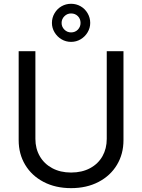

<svg xmlns="http://www.w3.org/2000/svg" viewBox="-20 -976 747 1009"><path d="M628.9 -707V-239.3Q628.9 -167 594.7 -109.9Q560.5 -52.7 498 -20Q435.5 12.7 353.5 12.7Q271.5 12.7 209 -20Q146.5 -52.7 112.3 -109.9Q78.1 -167 78.1 -239.3V-707H166V-246.1Q166 -195.3 189 -155.3Q211.9 -115.2 254.4 -92.3Q296.9 -69.3 353.5 -69.3Q411.1 -69.3 453.6 -92.3Q496.1 -115.2 518.6 -155.3Q541 -195.3 541 -246.1V-707ZM252.9 -855.5Q252.9 -882.8 266.6 -906.2Q280.3 -929.7 303.2 -942.9Q326.2 -956.1 353.5 -956.1Q380.9 -956.1 403.8 -942.9Q426.8 -929.7 440.4 -906.2Q454.1 -882.8 454.1 -855.5Q454.1 -829.1 440.4 -806.2Q426.8 -783.2 403.8 -769.5Q380.9 -755.9 353.5 -755.9Q326.2 -755.9 303.2 -769.5Q280.3 -783.2 266.6 -806.2Q252.9 -829.1 252.9 -855.5ZM403.3 -855.5Q403.3 -877 389.2 -891.1Q375 -905.3 353.5 -905.3Q333 -905.3 318.4 -890.6Q303.7 -876 303.7 -855.5Q303.7 -835 318.4 -820.3Q333 -805.7 353.5 -805.7Q375 -805.7 389.2 -820.3Q403.3 -835 403.3 -855.5Z"/></svg>

Font: Pretendard GOV Variable
Style: Regular
Weight: 400
Designer: Base glyphs from Inter by Rasmus Andersson; Hangul glyphs from Noto Sans CJK(Source Han Sans) by Jang Soo-young and Kang
Foundry: Kil Hyung-jin
Version: Version 1.307;Glyphs 3.2 (3192)